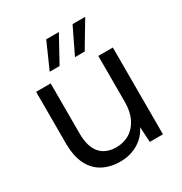

<svg xmlns="http://www.w3.org/2000/svg" viewBox="-168 -826 908 960"><g transform="rotate(-30 286.5 -345.5)"><path d="M252 12Q194 12 150.5 -11.5Q107 -35 83.5 -83Q60 -131 60 -204V-501H144V-213Q144 -136 176.5 -98Q209 -60 270 -60Q313 -60 346.5 -80.5Q380 -101 399.5 -140.5Q419 -180 419 -236V-501H503V0H427L422 -88Q399 -41 354 -14.5Q309 12 252 12ZM315 -554 387 -703H460L371 -554ZM169 -554 235 -703H308L226 -554Z"/></g></svg>

Font: DVN - DM Sans
Style: Regular
Weight: 400
Designer: Colophon Foundry, Jonny Pinhorn
Foundry: Colophon Foundry
Version: Version 4.004;gftools[0.9.30]